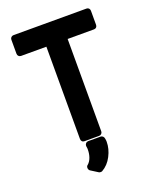

<svg xmlns="http://www.w3.org/2000/svg" viewBox="-166 -820 915 1120"><g transform="rotate(-20 291.0 -260.5)"><path d="M510 -723Q519 -723 524.5 -717Q530 -711 530 -702V-615Q530 -606 524.5 -600Q519 -594 510 -594H346V-21Q346 -12 340 -6Q334 0 325 0H234Q225 0 219.5 -6Q214 -12 214 -21V-594H57Q48 -594 42 -600Q36 -606 36 -615V-702Q36 -711 42 -717Q48 -723 57 -723ZM205 170Q197 163 197 152Q197 141 205 136Q220 123 228 101Q236 79 236 53Q236 51 236 46.5Q236 42 235 38Q234 37 234 32V27Q234 20 240 13.5Q246 7 255 7H332Q340 7 346 13Q352 19 353 28Q354 32 354.5 38Q355 44 355 47Q355 91 332.5 134.5Q310 178 271 200Q266 202 260 201.5Q254 201 251 199Z"/></g></svg>

Font: Stadtwerke
Style: Bold
Weight: 700
Designer: Santiago Orozco
Foundry: Typemade
Version: Version 1.003